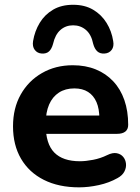

<svg xmlns="http://www.w3.org/2000/svg" viewBox="-20 -774 587 804"><path d="M311.5 10.5Q225.8 10.5 163.6 -20.8Q101.5 -52 68 -109.4Q34.5 -166.8 34.5 -245Q34.5 -321 66.8 -378.2Q99 -435.5 155.8 -468.1Q212.5 -500.8 285 -500.8Q338.2 -500.8 381 -483.4Q423.8 -466 454.2 -433.5Q484.8 -401 500.8 -354.9Q516.8 -308.8 516.8 -251.2Q516.8 -232.5 504.8 -223Q492.8 -213.5 469.5 -213.5H154.2V-290.2H412L396.2 -276.2Q396.2 -318.5 384 -346.5Q371.8 -374.5 348.6 -389.1Q325.5 -403.8 291.2 -403.8Q253.5 -403.8 226.6 -386.2Q199.8 -368.8 185.6 -336.1Q171.5 -303.5 171.5 -257.2V-249.8Q171.5 -172 207.2 -135.4Q243 -98.8 314.5 -98.8Q339 -98.8 370 -104.8Q401 -110.8 428.8 -124.5Q451.8 -135.8 469 -132.4Q486.2 -129 496.1 -116.9Q506 -104.8 507.6 -88.1Q509.2 -71.5 500.6 -55.2Q492 -39 472 -28.2Q437.2 -8.5 394.1 1Q351 10.5 311.5 10.5ZM154.8 -549.8Q136.2 -551 125.5 -565.1Q114.8 -579.2 118.5 -602Q125.5 -644 146.4 -678.4Q167.2 -712.8 202.2 -733.4Q237.2 -754 286.2 -754Q335.2 -754 370.1 -733.2Q405 -712.5 426.2 -678.2Q447.5 -644 454 -602Q458.2 -579.2 447.6 -565.1Q437 -551 417.8 -549.8Q399 -548.5 387.5 -558.9Q376 -569.2 370.2 -590.5Q362.5 -629.2 339.9 -648.6Q317.2 -668 286.2 -668Q255.2 -668 233.1 -648.6Q211 -629.2 202.2 -590.5Q196.5 -569.2 185.4 -558.9Q174.2 -548.5 154.8 -549.8Z"/></svg>

Font: Nunito ExtraLight
Style: Regular
Weight: 200
Designer: Vernon Adams
Foundry: Vernon Adams
Version: Version 3.602;April 4, 2023;FontCreator 14.0.0.2856 64-bit